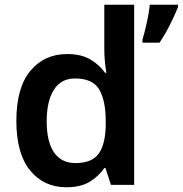

<svg xmlns="http://www.w3.org/2000/svg" viewBox="-20 -780 771 810"><path d="M260 10Q165 10 107 -61Q49 -132 49 -270Q49 -410 108 -481Q167 -552 263 -552Q323 -552 361.5 -529Q400 -506 423 -473H429Q426 -487 423 -516Q420 -545 420 -570V-760H546V0H448L425 -71H420Q397 -37 359 -13.5Q321 10 260 10ZM298 -92Q368 -92 396.5 -132Q425 -172 426 -253V-269Q426 -356 398.5 -402.5Q371 -449 296 -449Q238 -449 207.5 -401.5Q177 -354 177 -268Q177 -182 208 -137Q239 -92 298 -92ZM731 -750Q719 -720 698.5 -678.5Q678 -637 653 -600H581V-613Q590 -642 599.5 -685Q609 -728 612 -760H731Z"/></svg>

Font: Noto Sans Tamil SemiBold
Style: Regular
Weight: 600
Designer: Jelle Bosma - Monotype Design Team
Foundry: Monotype Imaging Inc.
Version: Version 2.004; ttfautohint (v1.8.4.7-5d5b)